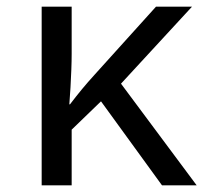

<svg xmlns="http://www.w3.org/2000/svg" viewBox="-20 -556 640 576"><path d="M105 0V-536H195V-394Q195 -373 194 -347Q193 -321 191.5 -294Q190 -267 188 -243H190Q209 -268 226 -288.5Q243 -309 263 -331L448 -536H556L343 -305L570 0H466L283 -252L195 -167V0Z"/></svg>

Font: Noto Sans Mono
Style: Regular
Weight: 400
Designer: Monotype Design Team
Foundry: Monotype Imaging Inc.
Version: Version 2.014